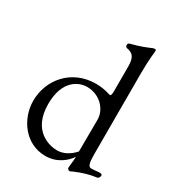

<svg xmlns="http://www.w3.org/2000/svg" viewBox="-174 -809 854 934"><g transform="rotate(30 253.0 -342.5)"><path d="M357 19C361 19 362 19 373 13C420 -7 453 -16 490 -21C497 -21 504 -30 504 -39C504 -46 500 -48 491 -48C490 -48 488 -48 486 -48C469 -46 450 -45 443 -45C428 -45 422 -64 422 -110V-562C422 -652 429 -686 429 -698C428 -702 426 -704 422 -704C419 -704 414 -703 409 -701C390 -693 360 -679 301 -664C295 -662 293 -657 293 -652C293 -646 296 -640 302 -639C334 -633 352 -620 352 -566V-424C352 -406 348 -400 345 -400C342 -400 338 -401 332 -403C317 -408 287 -414 260 -414C120 -414 35 -306 35 -190C35 -89 106 14 220 14C286 14 331 -26 351 -57V-51C351 -34 346 -4 346 9C346 12 354 19 357 19ZM256 -38C212 -38 106 -62 106 -213C106 -346 183 -379 229 -379C303 -379 352 -321 352 -267L351 -87C326 -58 291 -38 256 -38Z"/></g></svg>

Font: EB Garamond
Style: Regular
Weight: 400
Designer: Georg Duffner and Octavio Pardo
Foundry: Georg Duffner
Version: Version 1.000;PS 001.000;hotconv 1.0.88;makeotf.lib2.5.64775